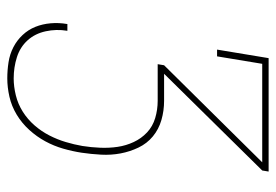

<svg xmlns="http://www.w3.org/2000/svg" viewBox="-138 -638 775 540"><g transform="rotate(90 250.0 -367.5)"><path d="M200 0Q177 0 154.5 -3.5Q132 -7 112.5 -17Q93 -27 78 -43Q63 -59 55 -79Q47 -99 45 -122Q43 -145 47 -168Q47 -168 47 -168.5Q47 -169 47 -169H67Q66 -169 66 -168.5Q66 -168 66 -168Q61 -138 67.5 -108Q74 -78 93 -57Q112 -36 140.5 -27Q169 -18 200 -18Q223 -18 247.5 -24Q272 -30 293.5 -43.5Q315 -57 332 -76.5Q349 -96 360.5 -118.5Q372 -141 379 -164.5Q386 -188 390 -211Q394 -236 395 -261.5Q396 -287 392.5 -310.5Q389 -334 379 -355.5Q369 -377 352 -393Q335 -409 311.5 -416Q288 -423 263 -423H160L163 -441L436 -717H159L138 -590H119L143 -735H462L459 -717L187 -441H263Q291 -441 317 -433.5Q343 -426 363 -409.5Q383 -393 394.5 -369Q406 -345 411 -318.5Q416 -292 414.5 -264Q413 -236 409 -209Q405 -183 397.5 -157Q390 -131 377 -107Q364 -83 345 -62Q326 -41 302 -26.5Q278 -12 251.5 -6Q225 0 200 0Z"/></g></svg>

Font: Iosevka Slab Thin
Style: Italic
Weight: 100
Italic angle: -9°
Monospace: yes
Designer: Belleve Invis
Foundry: Belleve Invis
Version: Version 11.1.1; ttfautohint (v1.8.3)